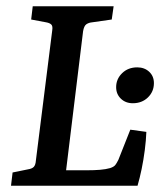

<svg xmlns="http://www.w3.org/2000/svg" viewBox="-20 -590 517 610"><path d="M394 -178 445 -171Q444 -144 440 -113Q436 -82 430 -53Q424 -24 417 0H15L20 -42L69 -52Q82 -54 87.5 -60Q93 -66 94 -80L146 -494Q148 -507 143 -512Q138 -517 127 -519L79 -528L84 -570H341L335 -528L272 -519Q262 -518 254.5 -513Q247 -508 244 -491L190 -49H255Q279 -49 297.5 -50.5Q316 -52 330 -56Q342 -60 346.5 -66Q351 -72 356 -82ZM402 -262Q379 -262 364 -276.5Q349 -291 349 -313Q349 -339 368 -357.5Q387 -376 416 -376Q439 -376 454 -362Q469 -348 469 -326Q469 -299 450 -280.5Q431 -262 402 -262Z"/></svg>

Font: Yrsa Medium
Style: Italic
Weight: 500
Italic angle: -7.10001°
Designer: Anna Giedrys (Yrsa+Rasa design), David Brezina (Yrsa art-direction, Rasa art-direction, design)
Foundry: Rosetta Type Foundry
Version: Version 2.004